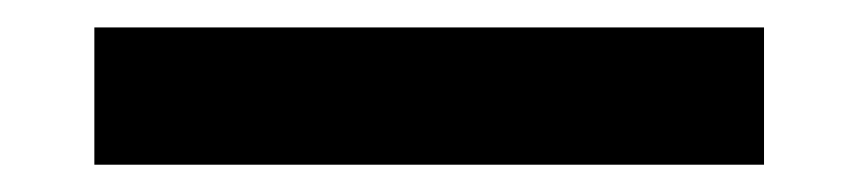

<svg xmlns="http://www.w3.org/2000/svg" viewBox="-20 -20 626 140"><path d="M48.8 100.1V0H537.1V100.1Z"/></svg>

Font: Cascadia Mono Medium
Style: Regular
Weight: 500
Monospace: yes
Designer: Aaron Bell
Foundry: Saja Typeworks
Version: Version 2407.024